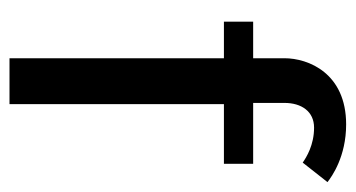

<svg xmlns="http://www.w3.org/2000/svg" viewBox="-188 -542 731 394"><g transform="rotate(90 177.0 -345.5)"><path d="M25 -440H100V0H194.2V-440H316.7V-500H191.7V-564.2C191.7 -599.2 209.2 -625 242.5 -625C278.3 -625 303.3 -609.2 314.2 -601.7L354.2 -652.5C342.5 -661.7 301.7 -690.8 235.8 -690.8C130.8 -690.8 100 -613.3 100 -564.2V-500H25Z"/></g></svg>

Font: Boon Medium
Style: Regular
Weight: 500
Designer: Sungsit Sawaiwan
Foundry: FontUni
Version: Version 2.0